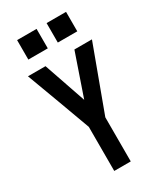

<svg xmlns="http://www.w3.org/2000/svg" viewBox="-232 -1040 963 1128"><g transform="rotate(-30 250.0 -475.5)"><path d="M194 0V-299Q154 -408 114 -517Q74 -626 33 -735H152L250 -450L348 -735H467L306 -299V0ZM416 -819H284V-951H416ZM216 -819H84V-951H216Z"/></g></svg>

Font: Iosevka SS04
Style: Bold
Weight: 700
Monospace: yes
Designer: Belleve Invis
Foundry: Belleve Invis
Version: Version 19.0.0; ttfautohint (v1.8.4)